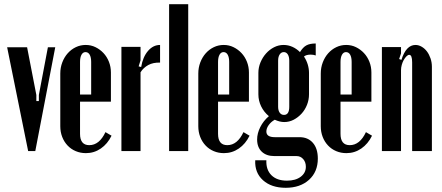

<svg xmlns="http://www.w3.org/2000/svg" viewBox="-20 -719 2102 914"><path d="M148 0H114L14 -494H109L153 -267V-238H165V-267L208 -494H243Z M267 -369Q267 -397 276.5 -422Q286 -447 302.5 -465.5Q319 -484 341 -494.5Q363 -505 388 -505Q413 -505 434.5 -494.5Q456 -484 472.5 -466.5Q489 -449 498.5 -425Q508 -401 508 -374V-235H361V-82Q361 -28 405 -28Q453 -28 482 -90L511 -73Q492 -34 460 -12Q428 10 389 10Q363 10 340.5 0.5Q318 -9 301.5 -26.5Q285 -44 276 -67.5Q267 -91 267 -118ZM414 -269V-424Q414 -446 407 -458.5Q400 -471 387 -471Q375 -471 368 -458.5Q361 -446 361 -424V-269Z M649 -496V-432L640 -403L652 -400Q660 -448 684.5 -476.5Q709 -505 742 -505V-421Q709 -422 686 -409.5Q663 -397 649 -375V0H558V-496Z M785 -699H876V0H785Z M924 -369Q924 -397 933.5 -422Q943 -447 959.5 -465.5Q976 -484 998 -494.5Q1020 -505 1045 -505Q1070 -505 1091.5 -494.5Q1113 -484 1129.5 -466.5Q1146 -449 1155.5 -425Q1165 -401 1165 -374V-235H1018V-82Q1018 -28 1062 -28Q1110 -28 1139 -90L1168 -73Q1149 -34 1117 -12Q1085 10 1046 10Q1020 10 997.5 0.5Q975 -9 958.5 -26.5Q942 -44 933 -67.5Q924 -91 924 -118ZM1071 -269V-424Q1071 -446 1064 -458.5Q1057 -471 1044 -471Q1032 -471 1025 -458.5Q1018 -446 1018 -424V-269Z M1340 175Q1272 175 1232 139Q1192 103 1195 44H1248Q1246 89 1272 115Q1298 141 1346 141Q1387 141 1411.5 122.5Q1436 104 1436 75Q1436 53 1423.5 38.5Q1411 24 1392 24H1286Q1248 24 1226 3Q1204 -18 1204 -55Q1204 -84 1219 -114Q1234 -144 1260 -166Q1236 -186 1223 -213Q1210 -240 1210 -270V-372Q1210 -398 1220 -422Q1230 -446 1246.5 -464.5Q1263 -483 1284.5 -494Q1306 -505 1330 -505Q1352 -505 1372 -496Q1392 -487 1408 -471Q1422 -494 1438.5 -503Q1455 -512 1483 -512V-455Q1472 -459 1459 -459Q1438 -459 1427 -450Q1439 -432 1445 -412Q1451 -392 1451 -372V-270Q1451 -244 1441.5 -220Q1432 -196 1415.5 -178Q1399 -160 1378 -149Q1357 -138 1333 -138Q1312 -138 1288 -149Q1270 -139 1259 -123.5Q1248 -108 1248 -93Q1248 -66 1288 -66H1406Q1446 -66 1469.5 -39Q1493 -12 1493 36Q1493 99 1451 137Q1409 175 1340 175ZM1304 -211Q1304 -193 1311.5 -182.5Q1319 -172 1332 -172Q1357 -172 1357 -211V-430Q1357 -449 1350 -460Q1343 -471 1331 -471Q1319 -471 1311.5 -460Q1304 -449 1304 -430Z M1507 -369Q1507 -397 1516.5 -422Q1526 -447 1542.5 -465.5Q1559 -484 1581 -494.5Q1603 -505 1628 -505Q1653 -505 1674.5 -494.5Q1696 -484 1712.5 -466.5Q1729 -449 1738.5 -425Q1748 -401 1748 -374V-235H1601V-82Q1601 -28 1645 -28Q1693 -28 1722 -90L1751 -73Q1732 -34 1700 -12Q1668 10 1629 10Q1603 10 1580.5 0.5Q1558 -9 1541.5 -26.5Q1525 -44 1516 -67.5Q1507 -91 1507 -118ZM1654 -269V-424Q1654 -446 1647 -458.5Q1640 -471 1627 -471Q1615 -471 1608 -458.5Q1601 -446 1601 -424V-269Z M1891 -434Q1913 -505 1958 -505Q1973 -505 1987.5 -496.5Q2002 -488 2012.5 -474Q2023 -460 2029.5 -441Q2036 -422 2036 -401V0H1942V-422Q1942 -458 1928 -458Q1922 -458 1915 -451Q1908 -444 1902 -433.5Q1896 -423 1892.5 -410Q1889 -397 1889 -385V0H1798V-495H1889V-465L1880 -438Z"/></svg>

Font: Moniqa ExtBd Cond Paragraph
Style: Regular
Weight: 800
Width: 3
Designer: Rajesh Rajput
Foundry: Rajesh Rajput
Version: Version 1.000